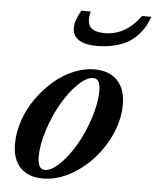

<svg xmlns="http://www.w3.org/2000/svg" viewBox="-51 -730 641 785"><g transform="rotate(5 269.5 -337.5)"><path d="M325.2 -547.9Q278.8 -547.9 252.7 -564.5Q226.6 -581.1 226.6 -613.3Q226.6 -643.1 251 -686H289.6Q278.8 -642.1 294.4 -622.6Q310.1 -603 355 -603Q439.5 -603 500.5 -686H538.6Q531.2 -666.5 523.2 -650.6Q515.1 -634.8 497.8 -614.5Q480.5 -594.2 459 -580.6Q437.5 -566.9 402.8 -557.4Q368.2 -547.9 325.2 -547.9ZM153.8 11.2Q94.2 11.2 61.3 -22.7Q28.3 -56.6 28.3 -120.1Q28.3 -168 45.2 -217Q62 -266.1 91.3 -307.6Q120.6 -349.1 158 -381.8Q195.3 -414.6 239.3 -433.1Q283.2 -451.7 325.7 -451.7Q386.2 -451.7 419.9 -417Q453.6 -382.3 453.6 -318.8Q453.6 -240.2 409.7 -163.1Q365.7 -85.9 295.7 -37.4Q225.6 11.2 153.8 11.2ZM158.7 -24.4Q186.5 -24.4 221.2 -58.8Q255.9 -93.3 284.7 -143.6Q313.5 -193.8 333.3 -255.1Q353 -316.4 353 -365.7Q353 -416 324.2 -416Q296.4 -416 261.5 -381.8Q226.6 -347.7 197.8 -297.6Q168.9 -247.6 149.2 -186.8Q129.4 -126 129.4 -77.1Q129.4 -24.4 158.7 -24.4Z"/></g></svg>

Font: Elstob 10pt SemiBold
Style: Italic
Weight: 600
Italic angle: -20°
Designer: Peter S. Baker
Version: Version 1.015